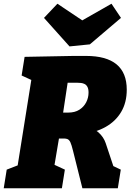

<svg xmlns="http://www.w3.org/2000/svg" viewBox="-32 -1010 711 1030"><path d="M-12 0 4 -100 84 -131 60 -105 139 -600 158 -571 84 -605 100 -705 363 -710H429Q648 -710 648 -529Q648 -460 618 -409.5Q588 -359 534.5 -329Q481 -299 409 -290L412 -323Q468 -325 496 -300Q524 -275 535 -242L581 -104L534 -139L616 -100L600 0H410L360 -200Q352 -233 345.5 -247Q339 -261 328 -264.5Q317 -268 294 -267L254 -266L289 -295L257 -105L247 -132L316 -100L300 0ZM300 -362 278 -406H334Q370 -406 394 -421.5Q418 -437 430.5 -461.5Q443 -486 443 -513Q443 -533 437 -544Q431 -555 421.5 -559.5Q412 -564 402.5 -565Q393 -566 385 -566H310L336 -600ZM566 -990 617 -914 450 -772 341 -761 204 -914 276 -990 473 -858 338 -860Z"/></svg>

Font: Bitter Thin Black
Style: Italic
Weight: 900
Italic angle: -9°
Version: Version 3.020